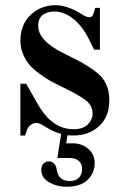

<svg xmlns="http://www.w3.org/2000/svg" viewBox="-20 -506 470 734"><path d="M138 143Q138 128 146 119.5Q154 111 167 111Q178 111 184.5 117Q191 123 193.5 129.5Q196 136 198 148Q206 186 247 186Q270 186 282 173Q294 160 294 140Q294 122 282 110Q270 98 246 98H199L214 6Q185 -2 156 -20Q132 -36 120 -36Q107 -36 97 -28Q87 -20 83 -9L76 12H58V-186H80L125 -107Q179 -12 261 -12Q298 -12 316 -30.5Q334 -49 334 -72Q334 -101 310 -121Q286 -141 209 -178Q186 -189 171 -197.5Q156 -206 132.5 -223Q109 -240 94.5 -256Q80 -272 69 -297Q58 -322 58 -350Q58 -412 97 -449Q136 -486 192 -486Q238 -486 292 -452Q310 -440 322 -440Q334 -440 338 -456L344 -476H362V-316H340L321 -354Q294 -408 259 -435Q224 -462 188 -462Q161 -462 143.5 -449Q126 -436 126 -407Q126 -348 232 -298Q328 -252 363 -217Q398 -182 398 -122Q398 -60 359 -24Q320 12 260 12Q245 12 238 11L233 42H258Q294 42 318 63.5Q342 85 342 117Q342 155 315 181.5Q288 208 233 208Q198 208 168 191Q138 174 138 143Z"/></svg>

Font: Old Standard TT
Style: Bold
Weight: 700
Designer: Alexey Kryukov <alexios@thessalonica.org.ru>
Version: Version 2.2